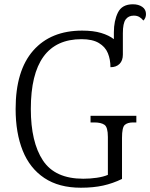

<svg xmlns="http://www.w3.org/2000/svg" viewBox="-20 -867 702 897"><path d="M358 10Q255 10 187 -35.5Q119 -81 86 -163.5Q53 -246 53 -358Q53 -537 135 -630.5Q217 -724 364 -724Q416 -724 452.5 -713Q489 -702 512 -684V-716Q512 -770 531 -808.5Q550 -847 601 -847Q627 -847 644.5 -835Q662 -823 662 -801Q662 -783 650 -771Q641 -782 630.5 -788Q620 -794 605 -794Q580 -794 567 -776Q554 -758 554 -712V-612Q554 -584 538.5 -568.5Q523 -553 496 -553Q496 -589 484 -618.5Q472 -648 442 -666Q412 -684 361 -684Q124 -684 124 -358Q124 -203 180.5 -117.5Q237 -32 369 -32Q401 -32 432 -36.5Q463 -41 484 -50V-227Q484 -273 468 -284Q452 -295 420 -295H403V-326H617V-295H602Q576 -295 563 -283.5Q550 -272 550 -223V-31Q507 -10 461.5 0Q416 10 358 10Z"/></svg>

Font: Noto Serif SemiCondensed Light
Style: Regular
Weight: 300
Width: 4
Designer: Monotype Design Team
Foundry: Monotype Imaging Inc.
Version: Version 2.013